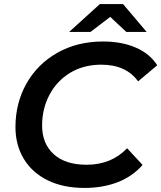

<svg xmlns="http://www.w3.org/2000/svg" viewBox="-20 -914 793 944"><path d="M56 -289Q56 -407 110 -503Q164 -599 262 -654.5Q360 -710 487 -710Q578 -710 647.5 -680Q717 -650 753 -593L659 -514Q600 -596 478 -596Q391 -596 325 -556Q259 -516 223 -447.5Q187 -379 187 -297Q187 -208 244 -156Q301 -104 406 -104Q527 -104 605 -185L681 -103Q631 -46 558 -18Q485 10 396 10Q291 10 214.5 -27.5Q138 -65 97 -133Q56 -201 56 -289ZM601 -757 522 -831 425 -757H320L471 -894H585L701 -757Z"/></svg>

Font: Montserrat Alternates SemiBold
Style: Italic
Weight: 600
Italic angle: -11.3°
Designer: Julieta Ulanovsky
Foundry: Julieta Ulanovsky
Version: Version 7.200